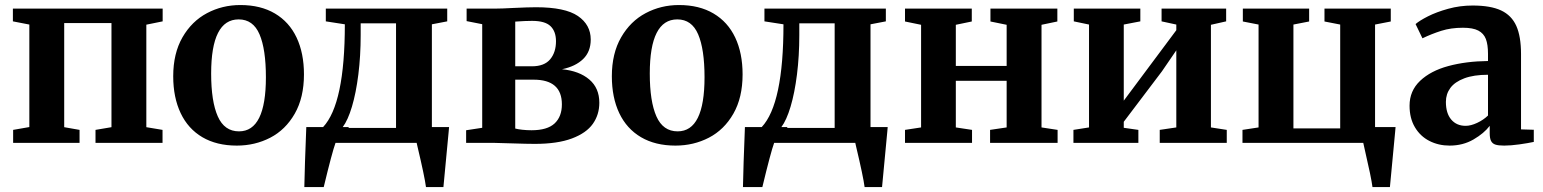

<svg xmlns="http://www.w3.org/2000/svg" viewBox="-20 -582 6286 782"><path d="M304 0H33.5V-53L99.5 -64.5V-482L32.5 -495V-547H642.5V-495L576 -481.5V-64L642 -53V0H369V-53L434 -64V-488H241.5V-64L304 -53Z M959 -561.5Q1041.5 -561.5 1099.8 -527Q1158 -492.5 1188 -429Q1218 -365.5 1218 -279Q1218 -184.5 1180.5 -119Q1143 -53.5 1080.8 -21.2Q1018.5 11 944.5 11Q862.5 11 804.2 -23.2Q746 -57.5 715.8 -121.2Q685.5 -185 685.5 -271.5Q685.5 -364.5 723.2 -430Q761 -495.5 823.2 -528.5Q885.5 -561.5 959 -561.5ZM1063 -267.5Q1063 -381.5 1037 -442.2Q1011 -503 952 -503Q840 -503 840 -282.5Q840 -169 867 -108Q894 -47 953.5 -47Q1063 -47 1063 -267.5Z M1739 -64.5H1809L1807.5 -47L1786 180H1715Q1709.5 137.5 1680.5 15.5L1677 0H1346.5Q1332.5 38.5 1298.5 180H1219.5Q1221 97 1227.5 -64.5H1296Q1384.5 -159 1384.5 -483L1307 -495V-547H1801.5V-495L1739 -483ZM1593 -61V-487H1449V-439.5Q1449 -354 1439.5 -278.5Q1430 -203 1413.5 -147.8Q1397 -92.5 1376 -64.5H1401.5L1398.5 -61Z M2066.5 2Q2012.5 0 1995.5 0H1878.5V-51.5L1944 -61.5V-483.5L1880.5 -496V-547H2000Q2023.5 -547 2068.5 -549.5Q2132.5 -552.5 2163 -552.5Q2281.5 -552.5 2333.8 -516.8Q2386 -481 2386 -421Q2386 -371.5 2355 -341.5Q2324 -311.5 2269 -300Q2339.5 -293 2380.2 -258.2Q2421 -223.5 2421 -163.5Q2421 -115 2394.5 -77.5Q2368 -40 2309.2 -18Q2250.5 4 2158.5 4Q2127.5 4 2066.5 2ZM2146.5 -312Q2197 -312 2220.8 -340.5Q2244.5 -369 2244.5 -414Q2244.5 -454 2222.2 -475.5Q2200 -497 2147 -497Q2119.5 -497 2078.5 -494V-312ZM2268.5 -157Q2268.5 -257.5 2153.5 -257.5H2078.5V-58.5Q2089 -55.5 2107.5 -53.5Q2126 -51.5 2145 -51.5Q2209 -51.5 2238.8 -79.2Q2268.5 -107 2268.5 -157Z M2745.5 -561.5Q2828 -561.5 2886.2 -527Q2944.5 -492.5 2974.5 -429Q3004.5 -365.5 3004.5 -279Q3004.5 -184.5 2967 -119Q2929.5 -53.5 2867.2 -21.2Q2805 11 2731 11Q2649 11 2590.8 -23.2Q2532.5 -57.5 2502.2 -121.2Q2472 -185 2472 -271.5Q2472 -364.5 2509.8 -430Q2547.5 -495.5 2609.8 -528.5Q2672 -561.5 2745.5 -561.5ZM2849.5 -267.5Q2849.5 -381.5 2823.5 -442.2Q2797.5 -503 2738.5 -503Q2626.5 -503 2626.5 -282.5Q2626.5 -169 2653.5 -108Q2680.5 -47 2740 -47Q2849.5 -47 2849.5 -267.5Z M3525.5 -64.5H3595.5L3594 -47L3572.5 180H3501.5Q3496 137.5 3467 15.5L3463.5 0H3133Q3119 38.5 3085 180H3006Q3007.5 97 3014 -64.5H3082.5Q3171 -159 3171 -483L3093.5 -495V-547H3588V-495L3525.5 -483ZM3379.5 -61V-487H3235.5V-439.5Q3235.5 -354 3226 -278.5Q3216.5 -203 3200 -147.8Q3183.5 -92.5 3162.5 -64.5H3188L3185 -61Z M3939 0H3666V-53L3731.5 -63V-481L3666 -494.5V-547H3938V-494.5L3873 -481V-313.5H4080V-481L4014 -494.5V-547H4286.5V-494.5L4222 -481V-63L4287.5 -53V0H4012.5V-53L4080 -63V-253H3873V-63L3939 -53Z M4616.5 0H4352V-53L4415.5 -63V-482L4353.5 -495V-547H4624.5V-495L4557 -482V-172L4771 -459V-482L4711 -495V-547H4974V-495L4912 -481V-63L4976.5 -53V0H4703.5V-53L4771 -63V-377L4712.5 -291.5L4557 -86V-61.5L4616.5 -53Z M5580.5 -64.5H5664L5662.5 -47L5641 180H5570Q5565 141 5539.5 31.5L5532.5 0H5040.5V-53L5106 -63V-482L5042 -494.5V-547H5312V-494.5L5248 -482V-59H5438.5V-482L5374.5 -494.5V-547H5644.5V-494.5L5580.5 -482Z M6040.5 -333.5V-362.5Q6040.5 -400.5 6031.8 -423.2Q6023 -446 6001 -457.5Q5979 -469 5938.5 -469Q5889.5 -469 5850.2 -456.5Q5811 -444 5773.5 -426L5745.5 -484Q5761.5 -498 5796 -515.5Q5830.5 -533 5878.2 -546.2Q5926 -559.5 5978 -559.5Q6051 -559.5 6093.8 -539.5Q6136.5 -519.5 6155.8 -476.5Q6175 -433.5 6175 -362V-55L6227 -53.5V-4Q6204 1 6168.8 6Q6133.5 11 6106.5 11Q6083 11 6070.8 7Q6058.5 3 6053 -7.8Q6047.5 -18.5 6047.5 -39.5V-69.5Q6024.5 -39 5981.5 -14Q5938.5 11 5884 11Q5839 11 5801.8 -8Q5764.5 -27 5742.8 -63.8Q5721 -100.5 5721 -151.5Q5721 -212 5764 -252.8Q5807 -293.5 5879 -313Q5951 -332.5 6040.5 -333.5ZM6040.5 -111.5V-277.5Q5982.5 -277.5 5944 -263Q5905.5 -248.5 5887.2 -223.8Q5869 -199 5869 -167Q5869 -120.5 5890.8 -95Q5912.5 -69.5 5949.5 -69.5Q5970.5 -69.5 5996.2 -81.5Q6022 -93.5 6040.5 -111.5Z"/></svg>

Font: Merriweather Text
Style: Bold
Weight: 700
Designer: Eben Sorkin
Foundry: Eben Sorkin
Version: Version 2.100